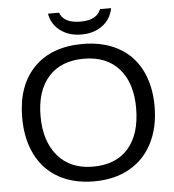

<svg xmlns="http://www.w3.org/2000/svg" viewBox="-58 -923 895 986"><g transform="rotate(-5 389.0 -430.0)"><path d="M730 -347.2Q730 -239.3 688.7 -158.2Q647.5 -77.1 570.3 -33.7Q493.2 9.8 388.2 9.8Q282.2 9.8 205.3 -33.2Q128.4 -76.2 87.9 -157.5Q47.4 -238.8 47.4 -347.2Q47.4 -512.2 137.7 -605.2Q228 -698.2 389.2 -698.2Q494.1 -698.2 571.3 -656.5Q648.4 -614.7 689.2 -535.2Q730 -455.6 730 -347.2ZM634.8 -347.2Q634.8 -475.6 570.6 -548.8Q506.3 -622.1 389.2 -622.1Q271 -622.1 206.5 -549.8Q142.1 -477.5 142.1 -347.2Q142.1 -217.8 207.3 -141.8Q272.5 -65.9 388.2 -65.9Q507.3 -65.9 571 -139.4Q634.8 -212.9 634.8 -347.2ZM388.2 -747.1Q323.2 -747.1 279.1 -780.8Q234.9 -814.5 226.1 -868.7H283.2Q291.5 -842.8 318.1 -828.1Q344.7 -813.5 389.2 -813.5Q433.6 -813.5 459.7 -828.4Q485.8 -843.3 494.1 -868.7H551.3Q541 -813 497.1 -780Q453.1 -747.1 388.2 -747.1Z"/></g></svg>

Font: Liberation Sans
Style: Regular
Weight: 400
Designer: Steve Matteson
Foundry: Ascender Corporation
Version: Version 2.00.1